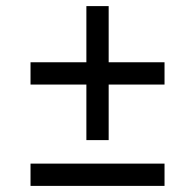

<svg xmlns="http://www.w3.org/2000/svg" viewBox="-20 -609 639 629"><path d="M263 -589H336V-150H263ZM80 -73H519V0H80ZM80 -405H519V-332H80Z"/></svg>

Font: Uncut Sans Variable
Style: Regular
Weight: 400
Designer: Kasper Nordkvist
Foundry: UNCUT.wtf
Version: Version 1.303;Glyphs 3.1.2 (3151)